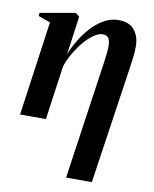

<svg xmlns="http://www.w3.org/2000/svg" viewBox="-86 -581 720 899"><g transform="rotate(10 274.0 -131.5)"><path d="M290.5 253.5 372 -309Q375.5 -334 377.5 -353.5Q379.5 -373 379.5 -386Q379.5 -411.5 372 -424.2Q364.5 -437 343 -437Q324 -437 301.5 -421.5Q279 -406 256.8 -380Q234.5 -354 215.8 -322Q197 -290 186 -256.5L150 0H27L90 -449L32.5 -469.5L34.5 -484.5L201.5 -514L220 -499L195 -316.5Q209.5 -353.5 231.2 -388.8Q253 -424 280.2 -452.8Q307.5 -481.5 339 -498.5Q370.5 -515.5 405.5 -515.5Q456.5 -515.5 481 -485.2Q505.5 -455 505.5 -407.5Q505.5 -385 503 -362Q500.5 -339 495 -302L413 253.5Z"/></g></svg>

Font: Merriweather 144pt SemiBold
Style: Italic
Weight: 600
Italic angle: -7.8°
Version: Version 2.101